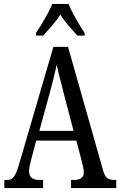

<svg xmlns="http://www.w3.org/2000/svg" viewBox="-20 -951 608 971"><path d="M162 -784V-771H199C227 -804 261 -838 285 -877C309 -838 343 -804 371 -771H408V-784C383 -822 344 -886 327 -931H244C227 -886 187 -822 162 -784ZM2 0H198V-41H177C141 -41 127 -59 127 -86C127 -104 134 -129 138 -145L163 -240H366L393 -138C398 -118 404 -93 404 -80C404 -56 389 -41 357 -41H339V0H568V-41H560C527 -41 512 -51 502 -87L324 -714H250L76 -119C57 -55 44 -41 15 -41H2ZM179 -289 234 -490C247 -539 259 -587 267 -624C274 -587 287 -540 302 -480L352 -289Z"/></svg>

Font: Noto Serif Myanmar ExtCond
Style: Regular
Weight: 400
Width: 2
Designer: Ben Mitchell and the Monotype Design Team
Foundry: Monotype Imaging Inc.
Version: Version 2.106